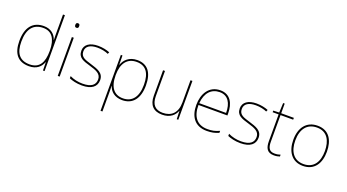

<svg xmlns="http://www.w3.org/2000/svg" viewBox="-66 -1541 4427 2453"><g transform="rotate(20 2148.0 -315.0)"><path d="M283 -41C388 -41 444 -97 468 -164H470L472 -51H494V-811H468V-594C468 -552 468 -510 470 -465H468C446 -535 387 -589 291 -589C141 -589 59 -488 59 -305C59 -134 131 -41 283 -41ZM283 -66C149 -66 86 -145 86 -305C86 -478 159 -564 291 -564C410 -564 468 -477 468 -317V-314C468 -158 416 -66 283 -66Z M686 -772C666 -772 661 -757 661 -741C661 -724 666 -710 686 -710C710 -710 713 -724 713 -741C713 -757 710 -772 686 -772ZM699 -579H673V-51H699Z M1201 -185C1201 -286 1111 -309 1023 -337C942 -363 873 -376 873 -458C873 -529 932 -564 1028 -564C1081 -564 1140 -552 1177 -534L1188 -559C1146 -576 1091 -589 1028 -589C916 -589 846 -540 846 -458C846 -360 921 -341 1014 -313C1102 -287 1174 -263 1174 -185C1174 -111 1124 -66 1003 -66C941 -66 882 -79 829 -105V-75C867 -58 930 -41 1003 -41C1135 -41 1201 -96 1201 -185Z M1561 -589C1451 -589 1387 -523 1365 -453H1363L1361 -579H1339V181H1365V-36C1365 -78 1365 -122 1363 -167H1365C1387 -97 1446 -41 1551 -41C1692 -41 1774 -142 1774 -320C1774 -496 1701 -589 1561 -589ZM1561 -564C1683 -564 1747 -485 1747 -320C1747 -152 1674 -66 1551 -66C1437 -66 1365 -143 1365 -313V-316C1365 -472 1433 -564 1561 -564Z M2312 -579H2286V-277C2286 -133 2208 -66 2093 -66C1994 -66 1939 -119 1939 -237V-579H1913V-233C1913 -108 1975 -41 2093 -41C2205 -41 2262 -101 2285 -162H2287L2291 -51H2312Z M2691 -589C2537 -589 2463 -459 2463 -310C2463 -155 2534 -41 2700 -41C2764 -41 2812 -51 2863 -74V-101C2801 -73 2764 -66 2700 -66C2563 -66 2488 -156 2490 -317H2883V-342C2883 -481 2826 -589 2691 -589ZM2691 -564C2803 -564 2857 -474 2856 -342H2491C2503 -487 2579 -564 2691 -564Z M3355 -185C3355 -286 3265 -309 3177 -337C3096 -363 3027 -376 3027 -458C3027 -529 3086 -564 3182 -564C3235 -564 3294 -552 3331 -534L3342 -559C3300 -576 3245 -589 3182 -589C3070 -589 3000 -540 3000 -458C3000 -360 3075 -341 3168 -313C3256 -287 3328 -263 3328 -185C3328 -111 3278 -66 3157 -66C3095 -66 3036 -79 2983 -105V-75C3021 -58 3084 -41 3157 -41C3289 -41 3355 -96 3355 -185Z M3614 -66C3540 -66 3519 -112 3519 -194V-554H3691V-579H3519V-710H3498L3492 -579L3412 -576V-554H3493V-191C3493 -98 3521 -41 3614 -41C3649 -41 3671 -47 3693 -54V-79C3671 -71 3647 -66 3614 -66Z M4236 -315C4236 -468 4172 -589 4013 -589C3866 -589 3780 -483 3780 -315C3780 -158 3855 -41 4007 -41C4164 -41 4236 -160 4236 -315ZM3807 -315C3807 -471 3881 -564 4013 -564C4154 -564 4209 -453 4209 -315C4209 -170 4147 -66 4007 -66C3872 -66 3807 -168 3807 -315Z"/></g></svg>

Font: Noto Sans Tamil UI Thin
Style: Regular
Weight: 100
Designer: Jelle Bosma - Monotype Design Team
Foundry: Monotype Imaging Inc.
Version: Version 2.004